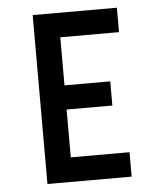

<svg xmlns="http://www.w3.org/2000/svg" viewBox="-49 -693 618 736"><g transform="rotate(-5 260.0 -325.0)"><path d="M104 -650V0H428V-94H202V-278H378V-371H202V-556H428V-650Z"/></g></svg>

Font: Grotesk 02 Mince
Style: Bold
Weight: 400
Designer: Frank Adebiaye, contributions by Jérémy Landes, Ariel Martín Pérez
Foundry: Velvetyne Type Foundry
Version: Version 3.000;Glyphs 3.1.2 (3150)